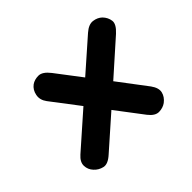

<svg xmlns="http://www.w3.org/2000/svg" viewBox="-101 -691 738 738"><g transform="rotate(-45 268.5 -321.5)"><path d="M433.5 -119Q418 -108 397 -107.5Q376 -107 356 -132.5L272.5 -242.5L143.5 -128.5Q116.5 -104 95.8 -108.8Q75 -113.5 61 -129Q46.5 -144.5 45.8 -165.2Q45 -186 67 -205.5L207 -329L120.5 -442.5Q104.5 -464 109 -487.2Q113.5 -510.5 131 -523.5Q146 -534 167.2 -534Q188.5 -534 211 -505L289.5 -402L419 -516Q443 -537 464.2 -534.2Q485.5 -531.5 499.5 -518Q514.5 -502.5 517.2 -482.5Q520 -462.5 492 -437L355.5 -315.5L444 -198.5Q462 -173.5 457.2 -153.5Q452.5 -133.5 433.5 -119Z"/></g></svg>

Font: Edu AU VIC WA NT Hand SemiBold
Style: Regular
Weight: 600
Version: Version 1.001